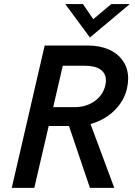

<svg xmlns="http://www.w3.org/2000/svg" viewBox="-20 -911 653 932"><path d="M196.8 -689.9H409.2Q464.4 -689.9 508.3 -670.7Q552.2 -651.4 577.1 -615Q602.1 -578.6 602.1 -528.8Q602.1 -506.3 596.2 -480.5Q581.5 -418.9 533.7 -373Q485.8 -327.1 419.4 -309.1L534.7 1H416.5L314.9 -299.3H216.3L146.5 1H37.1ZM351.6 -391.1Q404.3 -393.6 442.6 -422.4Q481 -451.2 491.7 -498.5Q494.1 -508.3 494.1 -520.5Q494.1 -554.7 468 -573.2Q441.9 -591.8 393.6 -591.8H284.7L238.3 -391.1ZM416.5 -729 296.9 -891.1H382.8L432.6 -817.9L520 -891.1H609.9Z"/></svg>

Font: Acari Sans SemiBold
Style: Italic
Weight: 600
Italic angle: -13°
Designer: Alfredo Marco Pradil and Stefan Peev
Foundry: Hanken Design Co.
Version: Version 1.045;January 11, 2019;FontCreator 11.5.0.2425 64-bi